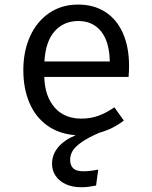

<svg xmlns="http://www.w3.org/2000/svg" viewBox="-20 -571 655 827"><path d="M533.8 -239.5H170.8Q172.8 -179 194.4 -138.7Q215.9 -98.5 250.8 -79.2Q285.6 -60 328.7 -60Q368.7 -60 402.3 -71.8Q435.9 -83.6 472.8 -108.7L513.3 -51.8Q466.7 -15.4 407.2 1Q356.9 23.1 329.7 42.6Q302.6 62.1 292.3 79.7Q282.1 97.4 282.1 117.4Q282.1 141.5 295.4 154.1Q308.7 166.7 339.5 166.7Q367.2 166.7 403.1 159.5L393.8 228.2Q375.4 231.8 361.5 233.6Q347.7 235.4 329.2 235.4Q291.3 235.4 262.8 222.1Q234.4 208.7 219.2 185.9Q204.1 163.1 204.1 134.4Q204.1 95.4 230 63.8Q255.9 32.3 306.2 11.3Q234.9 6.2 184.1 -30Q133.3 -66.2 106.9 -127.7Q80.5 -189.2 80.5 -269.2Q80.5 -350.8 109.7 -414.9Q139 -479 192.3 -515.1Q245.6 -551.3 316.4 -551.3Q384.1 -551.3 433.6 -519.5Q483.1 -487.7 509.5 -427.9Q535.9 -368.2 535.9 -286.7Q535.9 -263.1 533.8 -239.5ZM452.8 -306.2Q451.3 -391.3 415.4 -435.9Q379.5 -480.5 317.4 -480.5Q254.9 -480.5 215.6 -436.7Q176.4 -392.8 171.3 -306.2Z"/></svg>

Font: Fira Code
Style: Regular
Weight: 400
Designer: Carrois Corporate, Edenspiekermann AG, Nikita Prokopov
Foundry: Carrois Corporate, Edenspiekermann AG, Nikita Prokopov
Version: Version 5.002